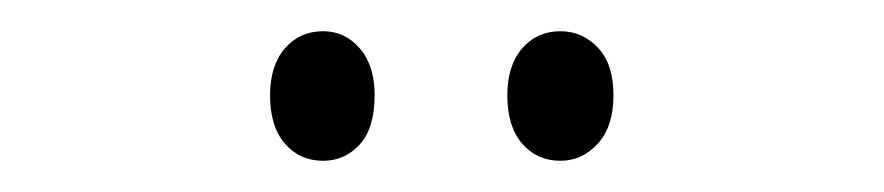

<svg xmlns="http://www.w3.org/2000/svg" viewBox="-20 -727 566 123"><path d="M153 -666Q153 -685 162.5 -696Q172 -707 187 -707Q201 -707 210.5 -696Q220 -685 220 -666Q220 -645 210.5 -634.5Q201 -624 187 -624Q172 -624 162.5 -635Q153 -646 153 -666ZM305 -666Q305 -685 314.5 -696Q324 -707 339 -707Q353 -707 363 -696.5Q373 -686 373 -666Q373 -646 363 -635Q353 -624 339 -624Q324 -624 314.5 -635Q305 -646 305 -666Z"/></svg>

Font: Noto Sans Lao UI ExtCond Light
Style: Regular
Weight: 300
Width: 2
Designer: Monotype Design Team
Foundry: Monotype Imaging Inc.
Version: Version 2.000; ttfautohint (v1.8.4.7-5d5b)